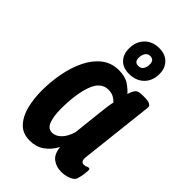

<svg xmlns="http://www.w3.org/2000/svg" viewBox="-225 -823 914 914"><g transform="rotate(45 232.5 -366.0)"><path d="M159 8Q111 8 83 -22Q55 -52 43 -99.5Q31 -147 31 -202Q31 -260 42 -318.5Q53 -377 76.5 -425Q100 -473 136.5 -501.5Q173 -530 223 -530Q266 -530 292 -512Q318 -494 331 -478Q340 -506 349.5 -515.5Q359 -525 389 -525H399Q448 -525 446 -501L404 -127Q402 -107 407.5 -100Q413 -93 422 -93Q431 -93 438 -96.5Q445 -100 450 -100Q461 -100 456 -74Q455 -61 452.5 -48.5Q450 -36 447 -27Q442 -11 418.5 -2Q395 7 369 7Q338 7 313 -10.5Q288 -28 283 -73Q262 -34 231 -13Q200 8 159 8ZM208 -94Q231 -94 252 -114.5Q273 -135 285 -175L303 -340Q305 -359 307.5 -375Q310 -391 313 -402Q304 -412 289.5 -420.5Q275 -429 253 -429Q202 -429 179.5 -366Q157 -303 157 -203Q157 -157 168 -125.5Q179 -94 208 -94ZM268 -551Q228 -551 205.5 -574.5Q183 -598 183 -636Q183 -683 211 -711.5Q239 -740 285 -740Q325 -740 348.5 -716Q372 -692 372 -654Q372 -607 343.5 -579Q315 -551 268 -551ZM273 -609Q290 -609 298.5 -621Q307 -633 307 -653Q307 -683 281 -683Q264 -683 255.5 -670Q247 -657 247 -638Q247 -609 273 -609Z"/></g></svg>

Font: Asap Condensed Condensed SemiBold
Style: Italic
Weight: 600
Width: 3
Italic angle: -6°
Designer: Pablo Cosgaya
Foundry: Omnibus-Type
Version: Version 3.001; ttfautohint (v1.8.4.7-5d5b)